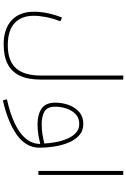

<svg xmlns="http://www.w3.org/2000/svg" viewBox="219 -873 912 1390"><g transform="rotate(90 675.0 -178.0)"><path d="M307.6 221.7Q203.1 221.7 148.7 173.6Q94.2 125.5 94.2 32.7Q94.2 -7.3 104 -56.9Q113.8 -106.4 133.8 -159.2L106.9 -170.9Q85.4 -116.2 75.2 -64.9Q64.9 -13.7 64.9 32.7Q64.9 136.7 127.4 194.1Q189.9 251.5 300.3 251.5Q386.2 251.5 442.9 222.9Q499.5 194.3 527.8 134.5Q556.2 74.7 556.2 -18.6V-614.3H526.9V-18.6Q526.9 104 473.4 162.8Q419.9 221.7 307.6 221.7Z M1022 -10.3Q1021 44.9 984.4 90.1Q947.8 135.3 876.5 169.7Q805.2 204.1 699.2 228L706.5 257.3Q864.7 221.2 957 155.5Q1049.3 89.8 1049.3 -9.8Q1049.3 -58.6 1041 -113.3Q1032.7 -168 1013.2 -216.3Q993.7 -264.6 960.2 -294.9Q926.8 -325.2 876.5 -325.2Q824.7 -325.2 790.5 -295.2Q756.3 -265.1 739.7 -218.5Q723.1 -171.9 723.1 -122.6Q723.1 -52.2 766.4 -22.9Q809.6 6.3 879.9 6.3Q920.4 6.3 955.3 0.5Q990.2 -5.4 1019.5 -13.2ZM1019 -43Q990.7 -35.6 955.6 -29.8Q920.4 -23.9 879.9 -23.9Q820.8 -23.9 786.6 -44.4Q752.4 -64.9 752.4 -122.6Q752.4 -162.6 765.6 -202.6Q778.8 -242.7 806.2 -269.3Q833.5 -295.9 876.5 -295.9Q916 -295.9 942.4 -271Q968.8 -246.1 985.1 -207Q1001.5 -168 1009.3 -124.3Q1017.1 -80.6 1019 -43Z M1246.6 0V-614.3H1217.3V0Z"/></g></svg>

Font: Estedad VF
Style: Regular
Weight: 100
Designer: Amin Abedi
Version: Version 7.3